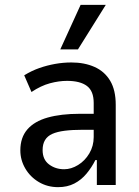

<svg xmlns="http://www.w3.org/2000/svg" viewBox="-20 -764 575 793"><path d="M220 9Q176 9 140.5 -12Q105 -33 84.5 -68Q64 -103 64 -143Q64 -196 93 -229.5Q122 -263 177 -278.5Q232 -294 309 -294H380V-228H322Q279 -228 247.5 -224Q216 -220 196 -211Q176 -202 166 -185.5Q156 -169 156 -144Q156 -105 182.5 -85Q209 -65 245 -65Q274 -65 302.5 -82.5Q331 -100 349 -130.5Q367 -161 367 -198V-339Q367 -388 339 -409Q311 -430 257 -430Q223 -430 186 -420Q149 -410 110 -384L80 -453Q111 -472 142.5 -483Q174 -494 207.5 -500Q241 -506 275 -506Q329 -506 370.5 -487.5Q412 -469 435 -430.5Q458 -392 458 -331V0H380V-103H374Q359 -73 337.5 -47Q316 -21 287 -6Q258 9 220 9ZM229 -560 313 -744H417L302 -560Z"/></svg>

Font: Nunito Sans 7pt Condensed Medium
Style: Regular
Weight: 500
Width: 3
Designer: Vernon Adams
Foundry: Vernon Adams
Version: Version 3.101;gftools[0.9.27]